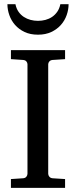

<svg xmlns="http://www.w3.org/2000/svg" viewBox="-20 -915 370 935"><path d="M33.2 0V-43L92.8 -46.9Q103.5 -47.9 108.6 -54.7Q113.8 -61.5 113.8 -68.8V-602.1Q113.8 -609.4 108.6 -615.7Q103.5 -622.1 92.8 -623L33.2 -627V-670.9H296.9V-627L235.8 -623Q225.6 -622.1 220.2 -615.7Q214.8 -609.4 214.8 -602.1V-68.8Q214.8 -61.5 220.2 -54.7Q225.6 -47.9 235.8 -46.9L296.9 -43V0ZM314 -894.5Q314 -868.2 304.7 -841.6Q295.4 -814.9 276.6 -793.7Q257.8 -772.5 230 -759.3Q202.1 -746.1 165 -746.1Q127.4 -746.1 99.6 -759.3Q71.8 -772.5 53.2 -793.7Q34.7 -814.9 25.4 -841.6Q16.1 -868.2 16.1 -894.5H55.2Q59.6 -873 70.3 -857.7Q81.1 -842.3 96.2 -832.5Q111.3 -822.8 128.9 -818.1Q146.5 -813.5 165 -813.5Q183.6 -813.5 201.2 -818.1Q218.8 -822.8 233.4 -832.5Q248 -842.3 258.8 -857.7Q269.5 -873 273.9 -894.5Z"/></svg>

Font: Charis SIL Eur
Style: Regular
Weight: 400
Foundry: SIL International
Version: Version 5.000